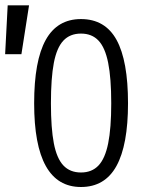

<svg xmlns="http://www.w3.org/2000/svg" viewBox="-92 -708 550 737"><path d="M39.1 -311.5Q39.1 -474.6 83.5 -554.7Q127.9 -634.8 218.8 -634.8Q311.5 -634.8 355.5 -554.7Q399.4 -474.6 399.4 -311.5Q399.4 -151.4 355 -70.8Q310.5 9.8 218.8 9.8Q39.1 9.8 39.1 -311.5ZM335 -311.5Q335 -408.2 323.2 -466.8Q311.5 -525.4 286.1 -552.2Q260.7 -579.1 218.8 -579.1Q176.8 -579.1 151.4 -552.2Q126 -525.4 114.7 -466.8Q103.5 -408.2 103.5 -311.5Q103.5 -215.8 114.7 -157.7Q126 -99.6 151.4 -72.8Q176.8 -45.9 218.8 -45.9Q260.7 -45.9 286.1 -72.8Q311.5 -99.6 323.2 -157.7Q335 -215.8 335 -311.5ZM19.5 -687.5 -9.8 -500H-72.3L-62.5 -687.5Z"/></svg>

Font: Sudo Light
Style: Regular
Weight: 300
Monospace: yes
Designer: Jens Kutilek
Foundry: Jens Kutilek
Version: Version 0.040